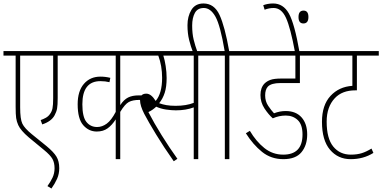

<svg xmlns="http://www.w3.org/2000/svg" viewBox="-20 -916 2200 1105"><path d="M395 -622H0V-596H70V-302Q70 -257 73 -236.5Q76 -216 85 -196Q99 -165 146 -125L232 -54Q270 -23 282 -1Q294 21 294 52Q294 82 282 107Q270 132 253 155L276 169Q296 141 308.5 113Q321 85 321 52Q321 12 305 -14.5Q289 -41 248 -75L164 -143Q121 -178 108.5 -204.5Q96 -231 96 -298V-596H286V-351Q286 -311 282 -292Q278 -273 267 -259Q258 -246 243.5 -238Q229 -230 214 -225L223 -200Q275 -217 294 -252Q305 -272 308.5 -291.5Q312 -311 312 -353V-596H395Z M782 -341H817V-367H777Q742 -367 717.5 -355Q693 -343 672 -311V-596H793V-622H383V-596H646V-272Q621 -224 594.5 -204.5Q568 -185 539 -185Q501 -185 477.5 -214Q454 -243 454 -316Q454 -449 558 -449Q586 -449 610 -443L615 -468Q587 -475 558 -475Q499 -475 463 -433.5Q427 -392 427 -316Q427 -232 459 -195.5Q491 -159 537 -159Q574 -159 599.5 -177.5Q625 -196 646 -229V0H672V-272Q699 -317 721.5 -329Q744 -341 782 -341Z M991 -307Q960 -307 937.5 -311Q915 -315 896 -322Q917 -348 928 -382Q939 -416 939 -467Q939 -500 933.5 -536Q928 -572 920 -596H1095V-324Q1051 -307 991 -307ZM1001 -2Q955 -66 910.5 -137.5Q866 -209 834 -271Q858 -282 879 -302Q905 -290 936 -285.5Q967 -281 992 -281Q1050 -281 1095 -298V0H1121V-596H1210V-622H744V-596H891Q913 -537 913 -468Q913 -379 876 -335Q850 -377 822 -377Q786 -377 786 -339Q786 -308 810 -261Q834 -215 878.5 -142Q923 -69 980 12Z M1117 -615Q1103 -653 1094.5 -688Q1086 -723 1086 -769Q1086 -813 1101.5 -841.5Q1117 -870 1153 -870Q1192 -870 1220 -820Q1248 -770 1273 -622H1198V-596H1274V0H1300V-596H1389V-622H1299Q1274 -764 1243.5 -830Q1213 -896 1151 -896Q1104 -896 1081.5 -859Q1059 -822 1059 -771Q1059 -724 1068.5 -686Q1078 -648 1091 -615Z M1721 -142Q1721 -26 1610 -26Q1549 -26 1501.5 -64Q1454 -102 1418 -163L1395 -149Q1436 -84 1488 -42Q1540 0 1611 0Q1682 0 1715 -40Q1748 -80 1748 -142Q1748 -204 1715.5 -240.5Q1683 -277 1624 -277Q1590 -277 1557 -264Q1541 -281 1523.5 -307Q1506 -333 1506 -367Q1506 -401 1522 -418Q1542 -438 1594 -438H1706V-596H1801V-622H1377V-596H1680V-464H1600Q1558 -464 1537 -456.5Q1516 -449 1502 -435Q1479 -411 1479 -369Q1479 -327 1502 -292Q1525 -257 1550 -235Q1586 -251 1625 -251Q1666 -251 1693.5 -225Q1721 -199 1721 -142Z M1704 -615Q1675 -781 1642.5 -838.5Q1610 -896 1552 -896Q1534 -896 1519.5 -893Q1505 -890 1495 -886L1503 -860Q1528 -870 1555 -870Q1600 -870 1626 -813Q1652 -756 1678 -615ZM1726 -781Q1755 -781 1755 -818Q1755 -855 1727 -855Q1698 -855 1698 -818Q1698 -781 1726 -781Z M1998 0Q2072 0 2129 -36L2118 -61Q2089 -43 2062 -34.5Q2035 -26 1999 -26Q1936 -26 1898 -72.5Q1860 -119 1860 -216Q1860 -301 1907 -351Q1949 -396 2025 -396H2034V-596H2160V-622H1789V-596H2008V-422Q1931 -417 1882 -364Q1833 -311 1833 -215Q1833 -109 1879 -54.5Q1925 0 1998 0Z"/></svg>

Font: Noto Sans Devanagari Extra Condensed Thin
Style: Regular
Weight: 250
Width: 2
Designer: Monotype Design Team
Foundry: Monotype Imaging Inc.
Version: 1.000